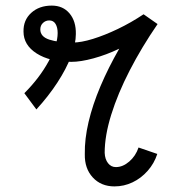

<svg xmlns="http://www.w3.org/2000/svg" viewBox="-20 -652 640 686"><path d="M110 -261 67 -319Q121 -373 153.5 -432.5Q186 -492 186 -534Q186 -554 178.5 -566.5Q171 -579 156 -579Q143 -579 133.5 -570Q124 -561 124 -547Q124 -521 156 -510.5Q188 -500 240 -500Q270 -500 312 -513Q354 -526 401 -548.5Q448 -571 493 -601L543 -566Q486 -483 443.5 -400.5Q401 -318 377.5 -242.5Q354 -167 354 -106Q355 -83 366 -69Q377 -55 394 -55Q419 -55 442 -75Q465 -95 475 -125L542 -102Q531 -68 507.5 -41.5Q484 -15 453.5 -0.5Q423 14 389 14Q341 14 311.5 -18Q282 -50 283 -101Q282 -155 296.5 -216.5Q311 -278 339 -344Q367 -410 406 -478Q360 -456 314 -443.5Q268 -431 235 -431Q158 -431 111 -461Q64 -491 64 -539Q63 -580 91.5 -606Q120 -632 165 -632Q205 -632 228.5 -604Q252 -576 251 -530Q251 -496 234 -451Q217 -406 185 -357Q153 -308 110 -261Z"/></svg>

Font: Victor Mono
Style: Italic
Weight: 400
Italic angle: -12°
Monospace: yes
Designer: Rune Bjørnerås
Version: Version 1.561;gftools[0.9.30]